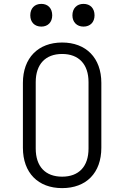

<svg xmlns="http://www.w3.org/2000/svg" viewBox="-20 -959 640 989"><path d="M410 -822C445 -822 467 -845 467 -880C467 -916 445 -939 410 -939C376 -939 353 -916 353 -880C353 -845 376 -822 410 -822ZM193 -822C227 -822 249 -845 249 -880C249 -916 227 -939 193 -939C158 -939 136 -916 136 -880C136 -845 158 -822 193 -822ZM300 10C424 10 502 -68 502 -198V-532C502 -661 423 -740 300 -740C177 -740 98 -661 98 -532V-198C98 -68 177 10 300 10ZM300 -49C214 -49 164 -101 164 -194V-536C164 -628 214 -681 300 -681C386 -681 436 -628 436 -536V-194C436 -101 386 -49 300 -49Z"/></svg>

Font: JetBrains Mono ExtraLight
Style: Regular
Weight: 240
Monospace: yes
Designer: Philipp Nurullin, Konstantin Bulenkov
Foundry: JetBrains
Version: Version 2.305